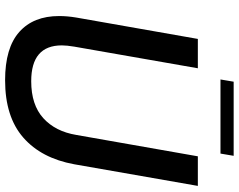

<svg xmlns="http://www.w3.org/2000/svg" viewBox="-114 -834 959 772"><g transform="rotate(90 366.0 -447.5)"><path d="M44 -205Q44 -238 50 -274L136 -763H254L167 -266Q162 -236 162 -216Q162 -93 306 -93Q401 -93 454.5 -141.5Q508 -190 522 -274L608 -763H727L640 -266Q616 -134 532.5 -61Q449 12 302 12Q172 12 108 -45Q44 -102 44 -205ZM597 -854H299L308 -907H606Z"/></g></svg>

Font: Open Sauce Sans Medium Italic
Style: Regular
Weight: 500
Italic angle: -10°
Designer: Alfredo Marco Pradil
Foundry: Creative Sauce Fz LLC
Version: Version 1.477